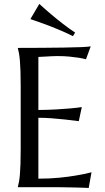

<svg xmlns="http://www.w3.org/2000/svg" viewBox="-20 -941 530 965"><path d="M69.8 -700.2Q130.9 -700.2 191.2 -700.7Q251.5 -701.2 301.8 -701.9Q352.1 -702.6 387.7 -704.1Q423.3 -705.6 436 -708L412.1 -643.1Q396 -647.5 374.5 -650.9Q356 -653.8 329.3 -656.5Q302.7 -659.2 268.1 -659.2Q256.3 -659.2 240 -658.4Q223.6 -657.7 208.5 -656.7Q190.9 -655.8 172.9 -654.8V-388.2Q223.1 -388.7 263.7 -391.1Q304.2 -393.6 332.5 -396Q365.7 -398.9 391.1 -402.8L376 -332Q342.3 -336.4 307.1 -340.3Q276.9 -343.8 241.2 -346.4Q205.6 -349.1 172.9 -349.1V-43Q230.5 -43 278.8 -47.9Q327.1 -52.7 363.3 -59.1Q405.3 -65.9 439.9 -75.2L425.8 3.9Q419.9 3.4 408.2 2.9Q396.5 2.4 382.1 2Q367.7 1.5 351.8 1.2Q335.9 1 321.8 0.7Q307.6 0.5 296.6 0.2Q285.6 0 280.8 0H69.8V-2Q72.8 -12.2 75.4 -27.3Q78.1 -42.5 80.1 -64.9Q82 -87.4 83 -118.4Q84 -149.4 84 -190.9V-508.8Q84 -550.3 83 -581.3Q82 -612.3 80.1 -635Q78.1 -657.7 75.4 -672.9Q72.8 -688 69.8 -698.2V-700.2ZM177.7 -921.4Q205.6 -895.5 235.8 -870.1Q261.7 -848.1 293.7 -823.2Q325.7 -798.3 357.4 -777.3L346.7 -759.3Q329.6 -768.1 311.5 -776.1Q293.5 -784.2 275.1 -792Q256.8 -799.8 239.3 -806.6Q221.7 -813.5 206.1 -819.3Q168.5 -833 132.8 -845.2Z"/></svg>

Font: Marcellus SC
Style: Regular
Weight: 400
Designer: Astigmatic (AOETI)
Foundry: Astigmatic (AOETI)
Version: Version 1.001